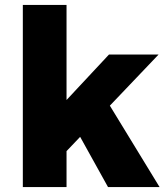

<svg xmlns="http://www.w3.org/2000/svg" viewBox="-20 -762 673 782"><path d="M73 -742H251V0H73ZM424 -540H626L241 -136V-344ZM415 -352 630 0H420L284 -245Z"/></svg>

Font: Alexandria
Style: Bold
Weight: 700
Designer: Mohamed Gaber
Foundry: Kief Type Foundry
Version: Version 5.100